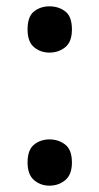

<svg xmlns="http://www.w3.org/2000/svg" viewBox="-20 -572 314 606"><path d="M136 -406Q108 -406 87.5 -423Q67 -440 67 -479Q67 -520 87.5 -536Q108 -552 136 -552Q165 -552 186 -536Q207 -520 207 -479Q207 -440 186 -423Q165 -406 136 -406ZM136 14Q108 14 87.5 -3.5Q67 -21 67 -59Q67 -99 87.5 -115.5Q108 -132 136 -132Q165 -132 186 -115.5Q207 -99 207 -59Q207 -21 186 -3.5Q165 14 136 14Z"/></svg>

Font: Noto Sans Adlam Medium
Style: Regular
Weight: 500
Version: Version 3.001